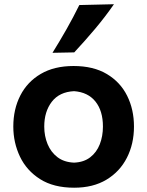

<svg xmlns="http://www.w3.org/2000/svg" viewBox="-20 -875 696 909"><path d="M331.1 13.7Q233.9 13.7 169.9 -26.9Q106 -67.4 74.5 -133.5Q43 -199.7 43 -275.9Q43 -357.9 76.2 -422.9Q109.4 -487.8 173.1 -525.1Q236.8 -562.5 328.1 -562.5Q422.4 -562.5 486.1 -524.4Q549.8 -486.3 582 -421.4Q614.3 -356.4 614.3 -275.9Q614.3 -193.8 580.8 -128.2Q547.4 -62.5 484.1 -24.4Q420.9 13.7 331.1 13.7ZM330.6 -105Q377 -106.9 407.2 -130.4Q437.5 -153.8 452.4 -191.9Q467.3 -230 467.3 -275.9Q467.3 -350.1 431.9 -394.3Q396.5 -438.5 330.6 -443.4Q261.2 -439.9 225.3 -393.3Q189.5 -346.7 189.5 -275.9Q189.5 -231 205.3 -192.6Q221.2 -154.3 252.4 -130.6Q283.7 -106.9 330.6 -105ZM228.5 -625Q263.7 -681.6 295.7 -738Q327.6 -794.4 355.5 -851.1L519.5 -855Q478.5 -795.9 430.7 -739Q382.8 -682.1 331.5 -627Z"/></svg>

Font: Pinar-FD SemiBold
Style: Regular
Weight: 600
Designer: Amin Abedi
Version: Version 2.000